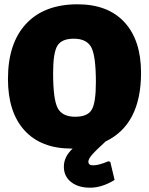

<svg xmlns="http://www.w3.org/2000/svg" viewBox="-20 -679 693 893"><path d="M277 96Q277 50 318 12H312Q171 12 94 -72.5Q17 -157 17 -312Q17 -478 101.5 -568.5Q186 -659 341 -659Q482 -659 559 -575.5Q636 -492 636 -340Q636 -100 471 -21Q424 22 407.5 41.5Q391 61 391 73Q391 90 413 90Q440 90 484 71L493 74L513 158Q454 194 399 194Q344 194 310.5 167.5Q277 141 277 96ZM323 -499Q267 -499 247 -466.5Q227 -434 227 -339Q227 -218 248 -177Q269 -136 330 -136Q387 -136 406.5 -168.5Q426 -201 426 -297Q426 -417 405 -458Q384 -499 323 -499Z"/></svg>

Font: Alegreya Sans SC Black
Style: Regular
Weight: 900
Designer: Juan Pablo del Peral
Foundry: Huerta Tipografica
Version: Version 2.007